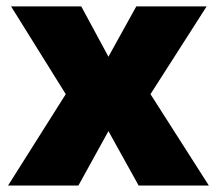

<svg xmlns="http://www.w3.org/2000/svg" viewBox="-20 -573 670 593"><path d="M183.1 -282.2 14.2 -553.2H231L314.9 -397.9L400.9 -553.2H618.2L444.8 -282.2L625 0H408.2L314.9 -168L222.2 0H4.9Z"/></svg>

Font: Open Sans ExtraBold
Style: Regular
Weight: 800
Designer: Monotype Design Team
Foundry: Monotype Imaging Inc.
Version: Version 3.003; ttfautohint (v1.8.4)